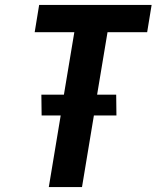

<svg xmlns="http://www.w3.org/2000/svg" viewBox="-20 -755 640 775"><path d="M177 0 225 -289H148L147 -373H238L280 -625H120L138 -735H592L574 -625H414L372 -373H449L450 -289H359L311 0Z"/></svg>

Font: Iosevka Extrabold Extended
Style: Italic
Weight: 800
Width: 7
Italic angle: -9°
Monospace: yes
Designer: Belleve Invis
Foundry: Belleve Invis
Version: Version 32.5.0; ttfautohint (v1.8.4)